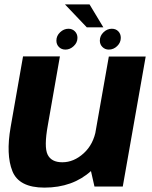

<svg xmlns="http://www.w3.org/2000/svg" viewBox="-20 -850 694 875"><path d="M410.5 0H539.5L644 -592.5H476L388.5 -97ZM253 -593H85L28.5 -271Q6.5 -145 36.5 -70Q66.5 5 182.5 5Q311.5 5 395.8 -71.5Q480 -148 494 -226L418 -261Q406.5 -192.5 361.5 -151.5Q316.5 -110.5 264 -110.5Q214 -110.5 197 -145.5Q180 -180.5 198 -279.5ZM278.5 -624Q299 -624 316 -640Q333 -656 333 -677.5Q333 -695.5 321.2 -707.2Q309.5 -719 292 -719Q271 -719 254 -703Q237 -687 237 -665Q237 -647.5 248.5 -635.8Q260 -624 278.5 -624ZM476 -624Q497.5 -624 514 -640Q530.5 -656 530.5 -677.5Q530.5 -695.5 519.2 -707.2Q508 -719 489.5 -719Q468.5 -719 451.8 -703Q435 -687 435 -665Q435 -647.5 446.8 -635.8Q458.5 -624 476 -624ZM375.5 -725.5H451L388 -830H276Z"/></svg>

Font: Anybody
Style: Bold Italic
Weight: 700
Italic angle: -10°
Designer: Tyler Finck
Foundry: Etcetera Type Company
Version: Version 1.113;gftools[0.9.25]